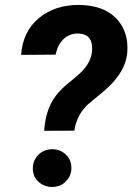

<svg xmlns="http://www.w3.org/2000/svg" viewBox="-20 -741 530 768"><path d="M277.3 -218.3C283.7 -260.7 302.2 -295.9 332 -323.7L394.5 -375.5C453.6 -425.3 485.4 -478 489.3 -533.2C489.7 -539.6 489.7 -545.4 489.7 -551.3C489.7 -599.1 473.6 -639.2 440.9 -671.4C408.2 -703.1 361.3 -719.7 299.8 -721.2C297.4 -721.2 295.4 -721.2 293 -721.2C230.5 -721.2 177.7 -703.6 134.8 -668C92.3 -632.3 68.8 -583.5 64.5 -521.5L202.6 -522.5C212.9 -575.2 246.6 -606.9 290 -606.9C291 -606.9 292 -606.9 293 -606.9C326.7 -606 344.7 -589.8 348.1 -558.1C348.6 -554.2 348.6 -550.3 348.6 -546.4C348.6 -515.6 336.4 -486.8 311.5 -459.5C301.3 -448.2 280.8 -430.2 250.5 -405.8C219.7 -380.9 197.3 -354 183.1 -325.2C168.5 -295.9 159.7 -260.3 156.7 -217.8ZM111.3 -65.4C111.8 -43.9 119.6 -26.4 134.8 -13.2C149.4 0 167.5 6.8 189.5 6.8C212.4 6.3 230.5 -1.5 244.6 -16.6C258.8 -31.7 265.6 -48.8 265.6 -68.4C265.6 -68.8 265.6 -69.8 265.6 -70.8C265.1 -92.8 257.3 -110.4 242.2 -124C227.1 -137.2 210 -144 190.4 -144C189.5 -144 188.5 -144 187.5 -144C165.5 -143.6 147 -135.7 132.8 -121.1C118.7 -106.4 111.3 -88.9 111.3 -68.4C111.3 -67.4 111.3 -66.4 111.3 -65.4Z"/></svg>

Font: Roboto
Style: Bold Italic
Weight: 700
Italic angle: -12°
Designer: Google
Version: Version 2.137; 2017